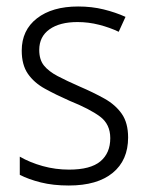

<svg xmlns="http://www.w3.org/2000/svg" viewBox="-20 -562 456 592"><path d="M375 -138Q375 -68 327.5 -29Q280 10 192 10Q144 10 106 0.5Q68 -9 41 -23V-79Q72 -61 111.5 -50Q151 -39 193 -39Q259 -39 289.5 -64.5Q320 -90 320 -136Q320 -179 288.5 -202.5Q257 -226 195 -251Q152 -270 118.5 -288.5Q85 -307 66 -334.5Q47 -362 47 -406Q47 -469 94 -505.5Q141 -542 221 -542Q263 -542 299.5 -533Q336 -524 367 -510L346 -464Q319 -477 286 -485.5Q253 -494 219 -494Q164 -494 132.5 -471.5Q101 -449 101 -408Q101 -378 115.5 -360Q130 -342 157.5 -327.5Q185 -313 226 -295Q268 -277 302 -258Q336 -239 355.5 -211Q375 -183 375 -138Z"/></svg>

Font: Noto Sans Sinhala SemiCondensed Light
Style: Regular
Weight: 300
Width: 4
Designer: Jelle Bosma - Monotype Design Team
Foundry: Monotype Imaging Inc.
Version: Version 2.006; ttfautohint (v1.8.4.7-5d5b)